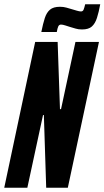

<svg xmlns="http://www.w3.org/2000/svg" viewBox="-33 -886 493 906"><path d="M-13 0 133 -688H239L250 -371H255L323 -688H434L287 0H185L174 -343H170L96 0ZM162 -735Q170 -775 178.5 -801Q187 -827 203 -840.5Q219 -854 250 -854Q267 -854 280.5 -850Q294 -846 308 -842Q318 -839 330 -835.5Q342 -832 349 -832Q358 -832 361.5 -840.5Q365 -849 369 -866H440Q433 -828 424.5 -801.5Q416 -775 400.5 -761Q385 -747 354 -747Q337 -747 324 -751Q311 -755 297 -759Q287 -762 275 -766Q263 -770 255 -770Q246 -770 242 -761.5Q238 -753 235 -735Z"/></svg>

Font: Saira UltraCondensed ExtraBold
Style: Italic
Weight: 800
Width: 1
Italic angle: -12°
Designer: Hector Gatti with collaboration of the Omnibus-Type team
Foundry: Omnibus-Type
Version: Version 1.101